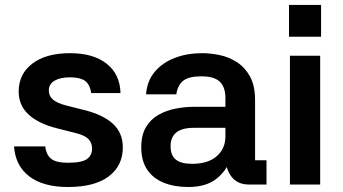

<svg xmlns="http://www.w3.org/2000/svg" viewBox="-20 -738 1371 768"><path d="M344.7 -365.7Q339.3 -401.7 319.3 -415.2Q299.3 -428.7 260.3 -428.7Q221.3 -428.7 198.3 -415.3Q175.3 -402 175.3 -376.3Q175.3 -354.3 191.2 -340.2Q207 -326 244 -316.3L316.3 -298Q392.7 -279 432 -242.7Q471.3 -206.3 471.3 -148.3Q471.3 -75 415 -32.5Q358.7 10 252.3 10Q153.3 10 97.7 -32Q42 -74 36 -152.3H161Q165.3 -117.3 185.5 -102.2Q205.7 -87 250.3 -87Q308 -87 328.2 -102Q348.3 -117 348.3 -143.3Q348.3 -167.3 333.2 -182.3Q318 -197.3 282 -206L209.7 -224.3Q133.7 -243.3 94.2 -280Q54.7 -316.7 54.7 -372Q54.7 -442 109.5 -483.7Q164.3 -525.3 260.3 -525.3Q353.3 -525.3 406.7 -483.2Q460 -441 462 -365.7Z M1046 0H975Q931 0 907 -30Q883 -60 881.3 -109.7L904.7 -108Q886.7 -54.7 845 -22.3Q803.3 10 733.3 10Q677.3 10 634.8 -7.2Q592.3 -24.3 568.7 -59.5Q545 -94.7 545 -149.3Q545 -197.3 563.5 -228.8Q582 -260.3 612.8 -278Q643.7 -295.7 680.7 -303.2Q717.7 -310.7 754.7 -310.7H881.7V-345Q881.7 -389.7 859.2 -411.2Q836.7 -432.7 785.7 -432.7Q735.3 -432.7 713 -415.2Q690.7 -397.7 685.3 -360.7H564.3Q568 -413.7 598.7 -450.5Q629.3 -487.3 678.8 -506.3Q728.3 -525.3 788.7 -525.3Q822.7 -525.3 859.5 -517.5Q896.3 -509.7 928.2 -489Q960 -468.3 980.2 -431.7Q1000.3 -395 1000.3 -337V-97H1046ZM662.3 -153Q662.3 -117 683 -99.8Q703.7 -82.7 748.3 -82.7Q811.3 -82.7 846.5 -112.8Q881.7 -143 881.7 -193.3V-226.7H755.7Q707.7 -226.7 685 -208Q662.3 -189.3 662.3 -153Z M1260.7 -515V0H1139.7V-515ZM1136 -718.3H1264.3V-591H1136Z"/></svg>

Font: Asta Sans Light
Style: Regular
Weight: 300
Designer: 42dot
Version: Version 1.000